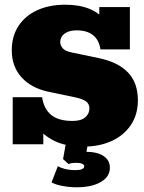

<svg xmlns="http://www.w3.org/2000/svg" viewBox="-20 -613 614 816"><path d="M336 10Q260 10 211.5 -14Q163 -38 130 -81L164 -61V0H34V-200H159Q166 -151 197 -125Q228 -99 288 -99Q325 -99 342.5 -114.5Q360 -130 360 -152Q360 -172 345 -182.5Q330 -193 301 -199L186 -223Q112 -239 71 -285Q30 -331 30 -399Q30 -459 58.5 -502.5Q87 -546 138 -569.5Q189 -593 258 -593Q317 -593 361 -575Q405 -557 436 -516H402V-583H532V-403H407Q401 -443 375.5 -463.5Q350 -484 306 -484Q283 -484 267 -477Q251 -470 243.5 -459Q236 -448 236 -434Q236 -421 246 -408.5Q256 -396 285 -390L400 -366Q482 -349 524 -305Q566 -261 566 -187Q566 -126 536 -81.5Q506 -37 454 -13.5Q402 10 336 10ZM305 183Q277 183 246.5 177.5Q216 172 199 162L226 93Q236 100 256 105Q276 110 301 110Q338 110 338 93Q338 88 330 83.5Q322 79 302 79Q295 79 287.5 80Q280 81 271 84L248 63L261 -10H355L343 57L297 40Q308 36 320.5 34Q333 32 343 32Q393 32 420 50Q447 68 447 100Q447 138 408.5 160.5Q370 183 305 183Z"/></svg>

Font: Rokkitt SemiBold Black
Style: Regular
Weight: 900
Version: Version 3.103